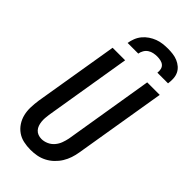

<svg xmlns="http://www.w3.org/2000/svg" viewBox="-295 -1021 1095 1095"><g transform="rotate(45 252.5 -473.5)"><path d="M205 8Q176 8 148.5 2Q121 -4 99 -19.5Q77 -35 62 -58Q47 -81 40.5 -108Q34 -135 35 -164Q36 -193 40 -222L125 -735H226L139 -207Q137 -193 136 -178.5Q135 -164 136.5 -150Q138 -136 142.5 -123Q147 -110 156 -100Q165 -90 178 -85Q191 -80 206 -80Q226 -80 246.5 -89Q267 -98 281.5 -115Q296 -132 303.5 -152.5Q311 -173 315 -193L404 -735H505L413 -179Q409 -154 401 -130Q393 -106 379.5 -84Q366 -62 346.5 -43.5Q327 -25 303.5 -13Q280 -1 255 3.5Q230 8 205 8ZM166 -815Q169 -835 177 -855.5Q185 -876 199 -893Q213 -910 231.5 -922.5Q250 -935 270 -942.5Q290 -950 311 -952.5Q332 -955 352 -955Q372 -955 392 -952.5Q412 -950 430 -942.5Q448 -935 462.5 -922.5Q477 -910 485 -893Q493 -876 494 -855.5Q495 -835 492 -815H406Q408 -829 405 -843Q402 -857 392 -865.5Q382 -874 368 -877Q354 -880 340 -880Q326 -880 311 -877Q296 -874 283 -865.5Q270 -857 262 -843Q254 -829 252 -815Z"/></g></svg>

Font: Iosevka Semibold
Style: Italic
Weight: 600
Italic angle: -9°
Monospace: yes
Designer: Belleve Invis
Foundry: Belleve Invis
Version: Version 32.5.0; ttfautohint (v1.8.4)